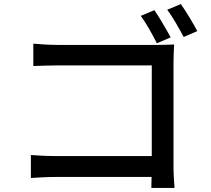

<svg xmlns="http://www.w3.org/2000/svg" viewBox="-20 -880 1040 945"><path d="M740 -830 673 -802C699 -766 732 -708 752 -667L820 -696C800 -733 764 -795 740 -830ZM870 -860 803 -832C830 -797 862 -739 884 -698L951 -727C931 -765 895 -825 870 -860ZM132 -117V-4C161 -6 211 -9 251 -9H726L725 45H839C837 24 834 -25 834 -60V-578C834 -604 836 -639 837 -661C818 -660 784 -659 757 -659H260C226 -659 179 -662 144 -665V-555C170 -556 221 -558 260 -558H727V-112H248C205 -112 161 -115 132 -117Z"/></svg>

Font: GenYoGothic2 TW M
Style: Regular
Weight: 500
Version: Version 2.100;PS 2.1;hotconv 16.6.51;makeotf.lib2.5.65220 DE